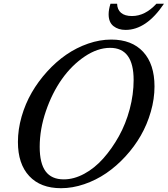

<svg xmlns="http://www.w3.org/2000/svg" viewBox="-20 -990 891 1020"><path d="M304.2 9.8Q195.3 9.8 135.3 -54.7Q75.2 -119.1 75.2 -235.8Q75.2 -302.2 94.7 -370.4Q114.3 -438.5 148.4 -497.8Q182.6 -557.1 230.2 -609.6Q277.8 -662.1 332 -699.5Q386.2 -736.8 448.2 -758.3Q510.3 -779.8 570.8 -779.8Q680.2 -779.8 740.5 -714.6Q800.8 -649.4 800.8 -530.8Q800.8 -464.4 781.2 -396.5Q761.7 -328.6 727.8 -269.5Q693.8 -210.4 646.2 -158.7Q598.6 -106.9 544.2 -69.8Q489.7 -32.7 427.5 -11.5Q365.2 9.8 304.2 9.8ZM318.8 -37.1Q372.6 -37.1 427.5 -66.7Q482.4 -96.2 528.8 -148.4Q575.2 -200.7 611.8 -266.6Q648.4 -332.5 669.2 -410.6Q689.9 -488.8 689.9 -564.9Q689.9 -735.8 564.9 -735.8Q498 -735.8 429.4 -689.5Q360.8 -643.1 308.8 -569.6Q256.8 -496.1 223.9 -399.9Q190.9 -303.7 190.9 -210Q190.9 -122.1 222.4 -79.6Q253.9 -37.1 318.8 -37.1ZM566.9 -970.2H602.1Q603 -939 623 -921.9Q643.1 -904.8 681.2 -904.8Q751 -904.8 811 -970.2H851.1Q757.8 -831.1 647 -831.1Q608.4 -831.1 582.8 -851.3Q557.1 -871.6 557.1 -914.1Q557.1 -939 566.9 -970.2Z"/></svg>

Font: Libre Caslon Text
Style: Italic
Weight: 400
Italic angle: -25°
Designer: Pablo Impallari, Rodrigo Fuenzalida
Foundry: Pablo Impallari, Rodrigo Fuenzalida
Version: Version 1.002